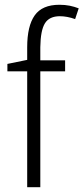

<svg xmlns="http://www.w3.org/2000/svg" viewBox="-20 -785 350 805"><path d="M253 -486V-532H149V-587Q150 -658 168.5 -687.5Q187 -717 231 -717Q261 -717 295 -705L310 -750Q292 -757 272.5 -761Q253 -765 229 -765Q157 -765 125.5 -720.5Q94 -676 94 -587V-534L11 -517V-486H94V0H149V-486Z"/></svg>

Font: Noto Sans UI SemiCondensed Light
Style: Regular
Weight: 300
Width: 4
Designer: Monotype Design Team
Foundry: Monotype Imaging Inc.
Version: Version 1.901